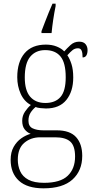

<svg xmlns="http://www.w3.org/2000/svg" viewBox="-20 -786 513 1046"><path d="M217 240Q128 240 83 198.5Q38 157 38 85Q38 43 54.5 14Q71 -15 96 -32.5Q121 -50 147 -57Q128 -64 114.5 -81Q101 -98 101 -128Q101 -156 116.5 -178.5Q132 -201 148 -214Q111 -234 92.5 -275.5Q74 -317 74 -365Q74 -449 114 -496Q154 -543 230 -543Q263 -543 289 -532.5Q315 -522 330 -506Q344 -522 364 -540.5Q384 -559 411 -559Q435 -559 446 -545.5Q457 -532 457 -513Q457 -495 450.5 -484Q444 -473 430 -473Q430 -498 424.5 -510.5Q419 -523 405 -523Q388 -523 375.5 -513Q363 -503 347 -485Q360 -466 369.5 -436.5Q379 -407 379 -364Q379 -288 341.5 -241.5Q304 -195 230 -195Q219 -195 200.5 -197Q182 -199 174 -203Q158 -190 146.5 -172Q135 -154 135 -128Q135 -98 157.5 -87Q180 -76 216 -76H289Q361 -76 394.5 -39Q428 -2 428 63Q428 144 375 192Q322 240 217 240ZM227 -225Q281 -225 309.5 -257.5Q338 -290 338 -365Q338 -444 309.5 -478.5Q281 -513 226 -513Q175 -513 145 -477.5Q115 -442 115 -364Q115 -293 144.5 -259Q174 -225 227 -225ZM220 210Q309 210 349 171.5Q389 133 389 67Q389 9 363 -14.5Q337 -38 281 -38H199Q148 -38 112.5 -8Q77 22 77 84Q77 118 90 147Q103 176 134.5 193Q166 210 220 210ZM206 -616Q214 -637 224.5 -664.5Q235 -692 246 -719Q257 -746 266 -766H283V-753Q268 -679 261 -606H206Z"/></svg>

Font: Noto Serif Tamil SemiCondensed ExtraLight
Style: Italic
Weight: 200
Width: 4
Italic angle: -12°
Designer: Indian Type Foundry, Tom Grace, and the Monotype Design Team
Foundry: Monotype Imaging Inc.
Version: Version 2.003; ttfautohint (v1.8.4.7-5d5b)